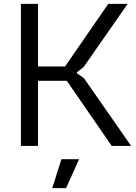

<svg xmlns="http://www.w3.org/2000/svg" viewBox="-20 -760 708 1000"><path d="M89 -740H178V-414H319L544 -740H645L415 -410L381 -384V-378L417 -353L663 0H562L328 -339H178V0H89ZM300 69H392L324 220H252Z"/></svg>

Font: EncodeSans
Style: Regular
Weight: 400
Designer: Pablo Impallari, Andres Torresi
Foundry: Pablo Impallari, Andres Torresi
Version: Version 1.000; ttfautohint (v1.4.1)